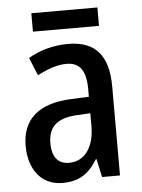

<svg xmlns="http://www.w3.org/2000/svg" viewBox="-51 -728 575 779"><g transform="rotate(-5 236.5 -338.5)"><path d="M375 -687H106V-612H375ZM244 -550C183 -550 127 -534 81 -507L111 -434C153 -456 192 -470 230 -470C283 -470 309 -437 309 -360V-329L237 -326C106 -321 36 -262 36 -153C36 -60 84 10 172 10C240 10 280 -17 315 -74H318L334 0H407V-363C407 -486 356 -550 244 -550ZM256 -259 309 -262V-210C309 -120 267 -69 206 -69C163 -69 137 -96 137 -155C137 -220 172 -255 256 -259Z"/></g></svg>

Font: Noto Sans Arabic Cond Med
Style: Regular
Weight: 500
Width: 3
Designer: Monotype Design Team, Nadine Chahine, Nizar Qandah and Khaled Hosny
Foundry: Monotype Imaging Inc.
Version: Version 2.012